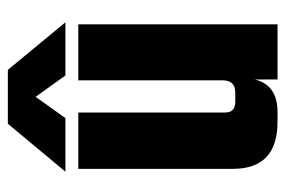

<svg xmlns="http://www.w3.org/2000/svg" viewBox="-136 -574 710 477"><g transform="rotate(-90 218.5 -335.0)"><path d="M258 -495H397V0H260V-56Q246 0 179 0H155Q38 0 38 -111V-495H178V-130Q178 -105 205 -105H228Q258 -105 258 -137ZM217 -601 164 -527H31L150 -670H284L402 -527H270Z"/></g></svg>

Font: Teko Semibold
Style: Regular
Weight: 600
Designer: Manushi Parikh, Jonny Pinhorn
Foundry: Indian Type Foundry
Version: Version 1.105;PS 1.0;hotconv 1.0.78;makeotf.lib2.5.61930; tt